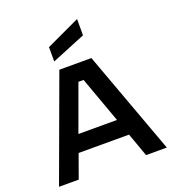

<svg xmlns="http://www.w3.org/2000/svg" viewBox="-167 -1094 1109 1223"><g transform="rotate(-20 387.0 -482.5)"><path d="M21.9 0 278.9 -700H496.1L752.6 0H612L554.6 -159.7H212.8L155.4 0ZM253 -273.7H514.5L401.7 -586H366.7ZM266.2 -760.5V-857.8L495.4 -964.9V-854.5Z"/></g></svg>

Font: Envelope Sans Variable
Style: Regular
Weight: 500
Designer: Andreas Rasmussen / Norman Anderson
Foundry: mail.de GmbH
Version: Version 1.150